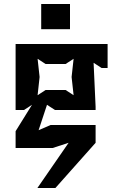

<svg xmlns="http://www.w3.org/2000/svg" viewBox="-20 -740 566 960"><path d="M167 200H257L458 -26V-115H233L173 -89L215 -216L255 -190H458V-206L448 -426L488 -400H518V-520H58V-190H100L140 -216L58 -84V0H243L323 -26ZM168 -264 178 -355 168 -446 208 -420H308L348 -446L338 -355L348 -264L308 -290H208ZM186 -594H330V-720H186Z"/></svg>

Font: Pescante Normal
Style: Regular
Weight: 400
Designer: Ariel Martín Pérez
Foundry: Tunera Type Foundry
Version: Version 1.000;FEAKit 1.0